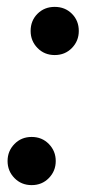

<svg xmlns="http://www.w3.org/2000/svg" viewBox="-20 -530 251 558"><path d="M139 -370Q109 -370 89 -390.5Q69 -411 69 -440Q69 -470 89 -490Q109 -510 139 -510Q169 -510 189 -490Q209 -470 209 -440Q209 -411 189 -390.5Q169 -370 139 -370ZM72 8Q42 8 22 -12.5Q2 -33 2 -62Q2 -91 22 -111.5Q42 -132 72 -132Q102 -132 122 -111.5Q142 -91 142 -62Q142 -33 122 -12.5Q102 8 72 8Z"/></svg>

Font: Rethink Sans Medium
Style: Italic
Weight: 500
Italic angle: -10°
Designer: The Rethink Sans project authors (Hans Thiessen). DM Sans designed by Colophon Foundry.
Foundry: Rethink Communications LLC
Version: Version 1.001